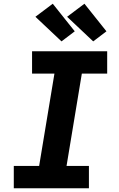

<svg xmlns="http://www.w3.org/2000/svg" viewBox="-20 -1010 640 1030"><path d="M54 0V-120H190L272 -615H152V-735H555V-615H419L337 -120H457V0ZM480 -788 340 -920 433 -990 551 -842ZM310 -788 170 -920 263 -990 381 -842Z"/></svg>

Font: Iosevka Curly Slab HvEx
Style: Italic
Weight: 900
Width: 7
Italic angle: -9°
Monospace: yes
Designer: Belleve Invis
Foundry: Belleve Invis
Version: Version 11.1.0; ttfautohint (v1.8.3)